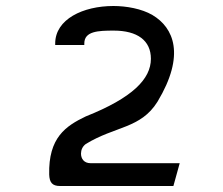

<svg xmlns="http://www.w3.org/2000/svg" viewBox="-20 -610 743 640"><path d="M164 -460H261V-465C261 -506 307 -508 359 -508C438 -508 483 -475 483 -414C483 -347 422 -284 266 -222C199 -190 141 -151 144 -28C145 -2 154 10 180 10H558L579 -66H282C260 -66 250 -81 250 -98C250 -110 255 -122 266 -130C364 -190 449 -181 505 -271C599 -427 559 -518 488 -560C452 -581 401 -590 358 -590C257 -590 164 -546 164 -465Z"/></svg>

Font: Charger Monospace
Style: Regular
Weight: 400
Designer: Jasper
Foundry: Cannot Into Space Fonts
Version: Version 0.980